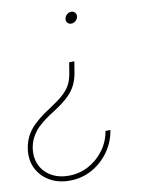

<svg xmlns="http://www.w3.org/2000/svg" viewBox="-87 -613 636 858"><g transform="rotate(-10 231.0 -184.0)"><path d="M272 -334 263.7 -284.2Q258.3 -251.5 245.1 -226.1Q231.9 -200.7 207 -177.7Q182.1 -154.8 141.1 -128.9Q80.6 -91.3 54.7 -59.1Q28.8 -26.9 22 11.7Q14.6 56.6 30.5 91.3Q46.4 126 80.1 145.5Q113.8 165 159.2 165Q207.5 165 249 142.8Q290.5 120.6 318.8 82.3Q347.2 43.9 355 -3.9H377.4Q368.7 50.3 337.4 93.8Q306.2 137.2 260 162.4Q213.9 187.5 159.2 187.5Q107.4 187.5 68.1 164.3Q28.8 141.1 10 101.1Q-8.8 61 0 9.8Q7.8 -36.1 36.6 -71.5Q65.4 -106.9 131.3 -148.9Q168.9 -173.3 190.9 -193.1Q212.9 -212.9 224.1 -234.1Q235.4 -255.4 240.2 -284.2L248.5 -334ZM296.4 -554.7Q307.1 -554.7 313.7 -547.1Q320.3 -539.6 318.4 -528.3Q316.4 -517.6 307.6 -510Q298.8 -502.4 288.1 -502.4Q277.3 -502.4 270.8 -510Q264.2 -517.6 266.1 -528.3Q268.1 -539.6 276.9 -547.1Q285.6 -554.7 296.4 -554.7Z"/></g></svg>

Font: Inter 18pt Thin
Style: Italic
Weight: 250
Italic angle: -9.3988°
Version: Version 4.001;git-66647c0bb